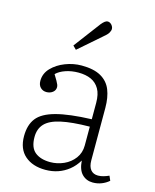

<svg xmlns="http://www.w3.org/2000/svg" viewBox="-115 -834 749 927"><g transform="rotate(15 259.0 -371.0)"><path d="M201 14Q137 14 98.5 -19.5Q60 -53 60 -117Q60 -173 86.5 -207Q113 -241 178 -258.5Q243 -276 355 -280V-362Q355 -405 340 -431Q325 -457 298.5 -469Q272 -481 235 -481Q201 -481 171.5 -471Q142 -461 125 -444Q136 -426 142 -415.5Q148 -405 150.5 -398.5Q153 -392 153 -386Q153 -370 140 -360Q127 -350 109 -350Q91 -350 79 -362Q67 -374 67 -395Q67 -432 93.5 -459.5Q120 -487 160 -502.5Q200 -518 241 -518Q302 -518 338 -497.5Q374 -477 389 -439.5Q404 -402 404 -350V-88Q404 -57 417 -41Q430 -25 454 -25Q467 -25 481 -29Q495 -33 508 -39L518 -16Q502 -2 481.5 6Q461 14 438 14Q406 14 384.5 -7.5Q363 -29 360 -75Q342 -45 317.5 -25.5Q293 -6 264 4Q235 14 201 14ZM214 -28Q249 -28 281.5 -42.5Q314 -57 334.5 -84.5Q355 -112 355 -149V-243Q266 -242 212 -230Q158 -218 134 -192.5Q110 -167 110 -126Q110 -73 138 -50.5Q166 -28 214 -28ZM194 -584 177 -601 277 -734Q286 -745 293.5 -750.5Q301 -756 308 -756Q315 -756 321.5 -751.5Q328 -747 332 -740Q336 -733 336 -726Q336 -717 329.5 -706Q323 -695 303 -679Z"/></g></svg>

Font: Literata 18pt ExtraLight
Style: Regular
Weight: 250
Designer: Latin by Veronika Burian and Jose Scaglione. Greek by Irene Vlachou. Cyrillic by Vera Evstafieva.
Foundry: TypeTogether
Version: Version 3.103;gftools[0.9.29]